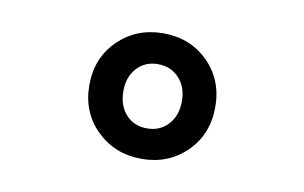

<svg xmlns="http://www.w3.org/2000/svg" viewBox="-44 -759 687 434"><g transform="rotate(10 300.0 -542.0)"><path d="M403.6 -438.7Q362.3 -397.9 300.8 -397.9Q239.3 -397.9 197.5 -438.7Q155.8 -479.5 155.8 -542Q155.8 -604.5 197.5 -645.3Q239.3 -686 300.8 -686Q362.3 -686 403.6 -645.3Q444.8 -604.5 444.8 -542Q444.8 -479.5 403.6 -438.7ZM368.2 -542Q368.2 -574.2 349.4 -594.7Q330.6 -615.2 300.8 -615.2Q271 -615.2 252.4 -594.7Q233.9 -574.2 233.9 -542Q233.9 -508.8 252.4 -488.3Q271 -467.8 300.8 -467.8Q330.6 -467.8 349.4 -488.3Q368.2 -508.8 368.2 -542Z"/></g></svg>

Font: Office Code Pro Bold
Style: Regular
Weight: 700
Designer: Nathan Rutzky & Paul D. Hunt
Foundry: Adobe Systems Incorporated
Version: Version 1.004;PS 001.004;hotconv 1.0.70;makeotf.lib2.5.58329